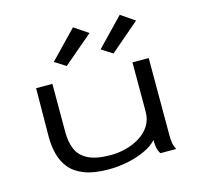

<svg xmlns="http://www.w3.org/2000/svg" viewBox="-103 -804 956 924"><g transform="rotate(-15 375.0 -341.5)"><path d="M330 11Q255 11 207.5 -7.5Q160 -26 134.5 -58Q109 -90 99 -130.5Q89 -171 89 -214L91 -457H172V-214Q172 -168 187 -131.5Q202 -95 242 -74Q282 -53 357 -53Q393 -53 430.5 -62.5Q468 -72 500 -91.5Q532 -111 551.5 -141Q571 -171 571 -212V-457H652V-71Q652 -53 654.5 -35.5Q657 -18 667 0H588Q577 -17 574.5 -35Q572 -53 572 -70Q550 -45 510 -26.5Q470 -8 422.5 1.5Q375 11 330 11ZM494 -522 439 -557 571 -694 640 -647ZM261 -522 206 -557 338 -694 408 -647Z"/></g></svg>

Font: Inconsolata ExtraExpanded
Style: Regular
Weight: 400
Width: 8
Monospace: yes
Designer: Raph Levien, Cyreal, Brenton Simpson
Foundry: Raph Levien, Cyreal, Google
Version: Version 3.001; ttfautohint (v1.8.2.53-6de2)